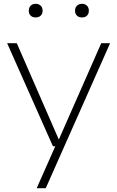

<svg xmlns="http://www.w3.org/2000/svg" viewBox="-20 -767 615 1007"><path d="M257.5 0 17.5 -540.5H68L288.5 -35L511 -540.5H557.5L220 220H172.5L270 0ZM410 -675.5Q393.5 -675.5 383.5 -685Q373.5 -694.5 373.5 -711Q373.5 -727 383.5 -737Q393.5 -747 410 -747Q426.5 -747 436.2 -737Q446 -727 446 -711Q446 -694.5 436.2 -685Q426.5 -675.5 410 -675.5ZM167 -675.5Q150.5 -675.5 140.8 -685Q131 -694.5 131 -711Q131 -727 140.8 -737Q150.5 -747 167 -747Q183.5 -747 193.5 -737Q203.5 -727 203.5 -711Q203.5 -694.5 193.5 -685Q183.5 -675.5 167 -675.5Z"/></svg>

Font: Encode Sans Expanded Expanded ExtraLight
Style: Regular
Weight: 200
Width: 7
Designer: Multiple Designers
Foundry: Impallari Type
Version: Version 3.000; ttfautohint (v1.8.3) -l 8 -r 50 -G 200 -x 14 